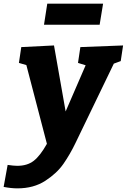

<svg xmlns="http://www.w3.org/2000/svg" viewBox="-78 -792 697 1056"><path d="M599 -542 586 -456 548 -442 336 -3Q307 57 271 109Q235 161 171 202.5Q107 244 18 244Q-16 244 -58 236L-36 115Q-3 120 17 120Q72 120 107.5 92.5Q143 65 180 -1L67 -434L26 -446L39 -533L219 -542L283 -179L393 -433L351 -446L364 -533ZM182 -772H489L470 -656H164Z"/></svg>

Font: Bitter Pro ExtraBold
Style: Italic
Weight: 800
Italic angle: -9°
Designer: Sol Matas, and Bitter project Authors
Foundry: Sol Matas
Version: Version 1.010